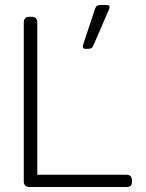

<svg xmlns="http://www.w3.org/2000/svg" viewBox="-20 -747 582 767"><path d="M311 -560Q311 -565 312 -568L360 -713Q363 -721 367.5 -724Q372 -727 382 -727H406Q418 -727 418 -719L416 -711L352 -563Q349 -557 344.5 -554.5Q340 -552 332 -552H320Q311 -552 311 -560ZM75 -23V-657Q75 -680 98 -680H106Q129 -680 129 -657V-49H484Q507 -49 507 -27V-20Q507 -9 501.5 -4.5Q496 0 484 0H98Q75 0 75 -23Z"/></svg>

Font: Mitr ExtraLight
Style: Regular
Weight: 275
Designer: Thanarat Vachiruckul
Foundry: Cadson Demak Co.,Ltd.
Version: Version 1.001